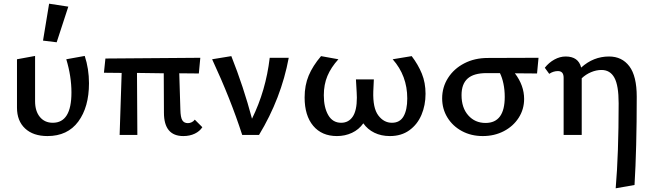

<svg xmlns="http://www.w3.org/2000/svg" viewBox="-20 -731 3529 1040"><path d="M72 -148V-410L170 -428V-183Q170 -129 196 -97.5Q222 -66 266 -66Q367 -66 367 -230Q367 -318 339 -410L439 -428Q462 -358 462 -280Q462 -151 404 -72.5Q346 6 237 6Q160 6 116 -35Q72 -76 72 -148ZM213 -511 246 -711 350 -695 287 -502Z M1076 -42Q1062 -20 1035 -7Q1008 6 973 6Q868 6 868 -121L867 -334L722 -336L724 0H628L639 -336L543 -337L551 -414L1065 -418L1057 -333L951 -334L957 -137Q958 -95 967.5 -79.5Q977 -64 998 -64Q1008 -64 1018.5 -69Q1029 -74 1035 -83Z M1544 -418Q1503 -198 1383 0H1292Q1229 -195 1129 -410L1233 -427Q1299 -261 1345 -88Q1420 -240 1441 -418Z M2285 -223Q2285 -161 2263 -109Q2241 -57 2197.5 -25.5Q2154 6 2092 6Q2045 6 2008 -12Q1971 -30 1948 -63Q1924 -29 1886.5 -11.5Q1849 6 1805 6Q1723 6 1676.5 -49.5Q1630 -105 1630 -203Q1630 -269 1652 -321.5Q1674 -374 1719 -427L1813 -410Q1773 -366 1753.5 -319.5Q1734 -273 1734 -215Q1734 -149 1758 -107.5Q1782 -66 1828 -66Q1868 -66 1890.5 -99Q1913 -132 1913 -202Q1913 -221 1912 -231L1908 -301H2005L2002 -236Q1999 -146 2029 -106Q2059 -66 2103 -66Q2146 -66 2166 -101Q2186 -136 2186 -198Q2186 -321 2107 -410L2210 -427Q2245 -381 2265 -332Q2285 -283 2285 -223Z M2889 -333 2769 -334Q2819 -268 2819 -195Q2819 -139 2789.5 -93Q2760 -47 2709 -20.5Q2658 6 2595 6Q2532 6 2482 -21Q2432 -48 2403.5 -94.5Q2375 -141 2375 -198Q2375 -259 2407 -309Q2439 -359 2495 -388Q2551 -417 2622 -417L2897 -418ZM2688 -335H2615Q2546 -335 2513 -305.5Q2480 -276 2480 -216Q2480 -147 2516.5 -106Q2553 -65 2610 -65Q2714 -65 2714 -206Q2714 -244 2707 -277.5Q2700 -311 2688 -335Z M3429 -207Q3429 75 3417 271L3315 289Q3331 102 3331 -172Q3331 -268 3308 -310Q3285 -352 3238 -352Q3210 -352 3181.5 -340Q3153 -328 3131 -307V0H3033V-310Q3033 -346 3002 -346Q2977 -346 2955 -331L2931 -364Q2953 -392 2983 -408.5Q3013 -425 3044 -425Q3113 -425 3128 -365Q3194 -425 3279 -425Q3349 -425 3389 -372Q3429 -319 3429 -207Z"/></svg>

Font: Ysabeau Semibold
Style: Regular
Weight: 600
Designer: Christian Thalmann (Catharsis Fonts)
Version: Version 0.003